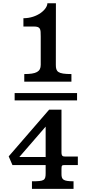

<svg xmlns="http://www.w3.org/2000/svg" viewBox="-20 -992 572 1197"><path d="M131.3 -482.9H425.3V-530.3C338.9 -530.3 328.1 -545.4 328.1 -587.9L328.6 -971.7H275.4C275.4 -934.1 212.9 -878.4 126 -878.4V-826.7H190.4C233.4 -826.7 233.9 -811 233.9 -764.2V-587.9C233.9 -545.4 206.5 -530.3 131.3 -530.3ZM71.3 -366.2H460.4V-411.6H71.3ZM34.2 -17.1 57.6 37.1H264.6V87.4C264.6 132.8 256.3 138.2 179.2 138.2V185.5H438.5V138.2C373 138.2 363.3 127 363.3 92.3V61C363.3 37.6 367.2 37.1 384.8 37.1H465.3V-16.1H387.7C371.6 -16.1 363.3 -18.1 363.3 -43V-308.1H286.1ZM100.6 -13.2 264.6 -202.6V-2.9L264.2 -13.2Z"/></svg>

Font: Arbutus Slab
Style: Regular
Weight: 400
Designer: Karolina Lach
Foundry: Karolina Lach
Version: Version 1.001